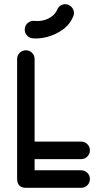

<svg xmlns="http://www.w3.org/2000/svg" viewBox="-20 -900 469 920"><path d="M368.8 -84Q386.2 -84 398.5 -71.8Q410.8 -59.5 410.8 -42Q410.8 -24.5 398.5 -12.2Q386.2 0 368.8 0H105.5Q62 0 62 -43.5V-617.2Q62 -634.5 74.2 -646.8Q86.5 -659 104 -659Q121.5 -659 133.6 -646.8Q145.8 -634.5 145.8 -617.2V-84ZM368.8 -221.5Q386.2 -221.5 398.5 -209.2Q410.8 -197 410.8 -179.5Q410.8 -162.8 398.5 -150.1Q386.2 -137.5 368.8 -137.5H104Q86.5 -137.5 74.2 -150.1Q62 -162.8 62 -179.5Q62 -197 74.2 -209.2Q86.5 -221.5 104 -221.5ZM253.8 -853Q258.8 -865.8 270.2 -873.2Q281.8 -880.8 296 -879.8Q312.8 -878 324.1 -864.9Q335.5 -851.8 334.5 -834.2Q333.8 -831.2 333 -828.1Q332.2 -825 331.5 -822Q314.5 -782 280 -757.6Q245.5 -733.2 206.4 -723.1Q167.2 -713 137.2 -716.5Q119.8 -717.5 108.4 -731Q97 -744.5 98.8 -761.8Q99.8 -778.5 113.1 -789.9Q126.5 -801.2 144 -800.2Q163.8 -797.5 185.9 -802.2Q208 -807 226.4 -819.9Q244.8 -832.8 253.8 -853Z"/></svg>

Font: Libertine-Super Thin
Style: Regular
Weight: 100
Designer: Bastien Sozeau
Foundry: NBR — Bastien Sozeau
Version: Version 2.003;gftools[0.9.33]